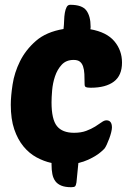

<svg xmlns="http://www.w3.org/2000/svg" viewBox="-20 -677 551 801"><path d="M289 -123Q318 -123 339.5 -131Q361 -139 377 -149Q393 -159 404 -167Q415 -175 424 -175Q447 -175 447 -145Q447 -138 444 -125.5Q441 -113 436 -99.5Q431 -86 425.5 -74Q420 -62 415 -56Q411 -52 402 -44Q393 -36 379.5 -27.5Q366 -19 347.5 -10.5Q329 -2 307 3L299 84Q297 96 293.5 100Q290 104 277 104Q252 104 236 97.5Q220 91 211 79Q202 67 198.5 49.5Q195 32 195 9V3Q163 -4 132.5 -20.5Q102 -37 78 -66Q54 -95 39.5 -137.5Q25 -180 25 -240Q25 -275 32.5 -324.5Q40 -374 63.5 -421.5Q87 -469 130 -506.5Q173 -544 245 -556Q247 -573 247.5 -591Q248 -609 250.5 -623.5Q253 -638 258 -647.5Q263 -657 273 -657Q323 -657 340.5 -633Q358 -609 358 -566Q358 -564 358 -561.5Q358 -559 357 -555Q425 -543 457 -505Q489 -467 489 -416Q489 -362 455 -336.5Q421 -311 359 -311Q344 -311 338.5 -313.5Q333 -316 333 -325Q333 -349 332 -368Q331 -387 326.5 -400Q322 -413 313 -420Q304 -427 287 -427Q256 -427 237.5 -407Q219 -387 209.5 -358.5Q200 -330 197.5 -300Q195 -270 195 -250Q195 -179 217.5 -151Q240 -123 289 -123Z"/></svg>

Font: PoetsenOne
Style: Regular
Weight: 400
Designer: Rodrigo Fuenzalida, Pablo Impallari
Foundry: Pablo Impallari, Rodrigo Fuenzalida
Version: Version 1.000; ttfautohint (v0.8) -G 200 -r 50